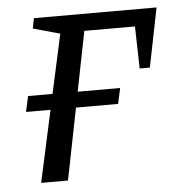

<svg xmlns="http://www.w3.org/2000/svg" viewBox="-42 -523 523 563"><g transform="rotate(-5 219.5 -241.5)"><path d="M57 0 103 -211H31L41 -257H113L151 -431L72 -453L78 -483H439L404 -309H374L371 -433H222L187 -257H312L302 -211H178L136 0Z"/></g></svg>

Font: Piazzolla
Style: Italic
Weight: 400
Italic angle: -11.3°
Designer: Juan Pablo del Peral
Foundry: Huerta Tipografica
Version: Version 1.330